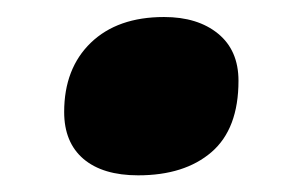

<svg xmlns="http://www.w3.org/2000/svg" viewBox="-20 -467 346 228"><path d="M56.2 -334Q56.2 -385.7 87.9 -416.3Q119.6 -446.8 174.8 -446.8Q214.8 -446.8 239 -427Q263.2 -407.2 263.2 -371.1Q263.2 -314 231.2 -286.4Q199.2 -258.8 144 -258.8Q102.1 -258.8 79.1 -278.3Q56.2 -297.9 56.2 -334Z"/></svg>

Font: TypoPRO Open Sans
Style: Italic
Weight: 800
Italic angle: -12°
Foundry: Ascender Corporation
Version: Version 1.10